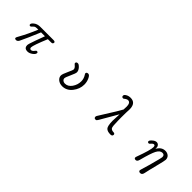

<svg xmlns="http://www.w3.org/2000/svg" viewBox="259 -2035 3483 3483"><g transform="rotate(45 2000.0 -293.5)"><path d="M224.6 2Q230.5 15.6 255.9 15.6Q298.8 15.6 321.3 -45.9Q321.3 -46.9 384.8 -183.6L479.5 -405.3H579.1L513.7 -227.5Q464.8 -93.8 464.8 -63.5Q464.8 -43.9 468.8 -33.2Q475.6 -15.6 484.4 -5.9Q505.9 15.6 551.8 15.6Q597.7 15.6 646.5 -20.5Q694.3 -55.7 694.3 -87.9Q694.3 -99.6 688 -106Q681.6 -112.3 666 -112.3Q652.3 -112.3 631.8 -83Q606.4 -48.8 575.2 -48.8Q560.5 -48.8 551.8 -57.6Q543 -66.4 543 -85Q543 -137.7 654.3 -405.3H735.4Q770.5 -405.3 777.3 -425.8Q780.3 -431.6 780.3 -441.4Q780.3 -451.2 774.4 -456.1Q764.6 -466.8 740.2 -466.8H397.5Q324.2 -465.8 279.3 -430.7Q234.4 -397.5 234.4 -369.1Q235.4 -357.4 240.2 -351.6Q247.1 -344.7 262.7 -344.7Q272.5 -344.7 288.1 -361.3Q300.8 -375 305.2 -378.9Q309.6 -382.8 315.4 -387.7Q327.1 -397.5 337.9 -400.4Q358.4 -405.3 399.4 -405.3H409.2Q335 -223.6 247.1 -66.4Q234.4 -45.9 228 -31.2Q221.7 -16.6 221.7 -12.2Q221.7 -7.8 222.2 -5.9Q222.7 -3.9 223.1 -2Q223.6 0 224.6 2Z M1705.1 -291Q1705.1 -361.3 1675.8 -421.9Q1648.4 -481.4 1615.2 -481.4Q1576.2 -481.4 1573.2 -454.1Q1572.3 -451.2 1572.3 -448.2Q1572.3 -440.4 1584 -422.9Q1624 -362.3 1624 -293Q1624 -204.1 1571.3 -127.9Q1518.6 -53.7 1442.4 -53.7Q1406.2 -53.7 1381.8 -77.1Q1366.2 -93.8 1366.2 -114.3Q1366.2 -140.6 1409.2 -232.4Q1452.1 -324.2 1452.1 -353.5Q1452.1 -396.5 1413.1 -440.4Q1375 -481.4 1350.6 -481.4Q1317.4 -481.4 1310.5 -461.9Q1307.6 -456.1 1307.6 -447.3Q1307.6 -435.5 1329.1 -418.9Q1374 -382.8 1374 -349.6Q1374 -329.1 1330.1 -235.8Q1286.1 -142.6 1286.1 -107.4Q1286.1 -58.6 1328.1 -22.5Q1372.1 14.6 1439.5 15.6Q1552.7 15.6 1628.9 -80.6Q1705.1 -176.8 1705.1 -291Z M2268.6 6.8Q2276.4 15.6 2293.9 15.6Q2312.5 15.6 2321.3 5.9Q2333 -4.9 2382.8 -94.7L2538.1 -362.3L2530.3 -186.5Q2531.2 -121.1 2540 -79.6Q2548.8 -38.1 2565.4 -20.5Q2598.6 15.6 2675.8 15.6Q2714.8 15.6 2722.7 -7.8Q2725.6 -14.6 2725.6 -21.5Q2725.6 -28.3 2724.6 -32.2Q2719.7 -52.7 2690.4 -53.7Q2639.6 -53.7 2617.2 -85Q2608.4 -101.6 2604.5 -143.1Q2600.6 -184.6 2599.6 -255.9L2598.6 -338.9L2599.6 -460.9L2603.5 -554.7Q2602.5 -678.7 2523.4 -707Q2500 -715.8 2469.7 -715.8Q2418 -715.8 2378.9 -692.4Q2341.8 -669.9 2341.8 -645.5Q2341.8 -627.9 2350.6 -619.1Q2359.4 -610.4 2377 -610.4Q2386.7 -610.4 2395.5 -618.2Q2436.5 -652.3 2465.8 -652.3Q2500 -652.3 2516.6 -622.1Q2530.3 -597.7 2530.3 -550.8L2527.3 -474.6L2462.9 -363.3L2282.2 -73.2Q2257.8 -38.1 2257.8 -23.9Q2257.8 -9.8 2261.2 -3.4Q2264.6 2.9 2268.6 6.8Z M3514.6 94.7Q3514.6 110.4 3523.9 119.6Q3533.2 128.9 3555.7 128.9Q3599.6 128.9 3611.3 72.3Q3631.8 -25.4 3672.9 -185.5Q3713.9 -345.7 3713.9 -371.1Q3713.9 -396.5 3706.1 -414.1Q3698.2 -436.5 3680.7 -451.2Q3645.5 -481.4 3594.7 -481.4Q3506.8 -481.4 3450.2 -395.5L3439.5 -378.9V-404.3L3440.4 -415Q3439.5 -440.4 3420.9 -460Q3400.4 -481.4 3372.1 -481.4Q3372.1 -481.4 3371.1 -481.4Q3334 -481.4 3293.9 -445.3Q3282.2 -435.5 3277.3 -430.7Q3252.9 -406.2 3252.9 -389.6Q3252.9 -376 3260.3 -368.7Q3267.6 -361.3 3283.2 -361.3Q3297.9 -361.3 3313.5 -381.8Q3341.8 -418 3365.2 -418Q3382.8 -418 3390.6 -401.4Q3394.5 -391.6 3394.5 -375Q3394.5 -299.8 3300.8 -43.9Q3292 -22.5 3292 -9.8Q3292 19.5 3330.1 19.5Q3367.2 19.5 3380.9 -36.1Q3380.9 -36.1 3380.9 -36.1Q3440.4 -261.7 3479.5 -336.9Q3521.5 -418 3582 -418Q3608.4 -418 3622.1 -404.3Q3635.7 -390.6 3635.7 -362.8Q3635.7 -335 3568.4 -91.8L3522.5 63.5Q3515.6 85.9 3514.6 94.7Z"/></g></svg>

Font: FakePearl
Style: Light
Weight: 350
Version: Version 1.2